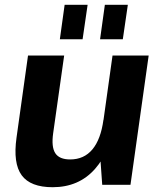

<svg xmlns="http://www.w3.org/2000/svg" viewBox="-20 -772 669 802"><path d="M202 -215Q194 -158 211 -132Q228 -106 273 -106Q331 -106 366 -148Q401 -190 412 -271L473 -346L465 -287Q444 -142 376.5 -66Q309 10 200 10Q107 10 70.5 -40Q34 -90 49 -197L97 -540H248ZM525 0H407L396 -154L450 -540H601ZM346 -752 325 -608H230L250 -752ZM514 -752 493 -608H398L418 -752Z"/></svg>

Font: Pathway Extreme SemiCondensed
Style: Bold Italic
Weight: 700
Width: 4
Italic angle: -8°
Version: Version 1.001;gftools[0.9.26]